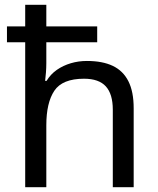

<svg xmlns="http://www.w3.org/2000/svg" viewBox="-20 -780 658 800"><path d="M173 -760V-670H385V-604H173V-517Q173 -498 171.5 -478.5Q170 -459 168 -443H174Q191 -471 217 -489Q243 -507 275 -516.5Q307 -526 342 -526Q407 -526 450 -505.5Q493 -485 515 -441.5Q537 -398 537 -329V0H450V-323Q450 -388 421 -420Q392 -452 330 -452Q240 -452 206.5 -402Q173 -352 173 -258V0H85V-604H9V-670H85V-760Z"/></svg>

Font: Noto Sans Meetei Mayek
Style: Regular
Weight: 400
Designer: Monotype Design Team and Neelakash Kshetrimayum
Foundry: Monotype Imaging Inc.
Version: Version 2.002